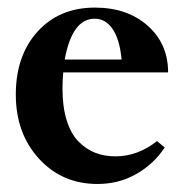

<svg xmlns="http://www.w3.org/2000/svg" viewBox="-20 -466 475 498"><path d="M232.9 11.2Q141.1 11.2 81.1 -54.4Q21 -120.1 21 -220.7Q21 -321.8 77.4 -384Q133.8 -446.3 226.1 -446.3Q310.1 -446.3 363 -399.4Q416 -352.5 416 -278.3H144Q142.1 -259.3 142.1 -235.8Q142.1 -188.5 153.1 -153.6Q164.1 -118.7 183.6 -98.9Q203.1 -79.1 226.8 -69.8Q250.5 -60.5 279.3 -60.5Q337.4 -60.5 387.2 -100.1L407.2 -83.5Q379.4 -41 334 -14.9Q288.6 11.2 232.9 11.2ZM225.6 -417.5Q167 -417.5 147.9 -311.5H295.4Q290.5 -363.8 272.2 -390.6Q253.9 -417.5 225.6 -417.5Z"/></svg>

Font: Elstob
Style: Bold
Weight: 700
Designer: Peter S. Baker
Version: Version 1.015